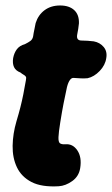

<svg xmlns="http://www.w3.org/2000/svg" viewBox="-20 -663 409 701"><path d="M194.4 17Q131.8 20.6 95.1 1.6Q58.4 -17.4 41.9 -52Q25.4 -86.6 26.1 -130.6Q26.8 -174.6 40 -219.8Q48.6 -248.4 54.5 -271.7Q60.4 -295 65.1 -318.6Q69.8 -342.2 74.6 -370.2Q76.8 -379.8 74 -383.6Q71.2 -387.4 66.2 -390.1Q61.2 -392.8 54.6 -398.2Q37.4 -404.8 31.2 -418Q25 -431.2 28 -451Q31.6 -469.8 41.5 -483.1Q51.4 -496.4 71 -501.8Q83.2 -507.8 91 -513.5Q98.8 -519.2 101 -530.4Q102.4 -541.4 105.4 -555Q108.4 -568.6 110.2 -579Q119.6 -608.6 142.8 -625.8Q166 -643 199.4 -643Q232.4 -643 250.8 -626.2Q269.2 -609.4 268.2 -577.8Q267 -568 265.6 -557.4Q264.2 -546.8 261.8 -536.4Q258 -515 277.6 -515Q289.2 -515 300.5 -514.1Q311.8 -513.2 322.4 -512Q344.8 -507.8 358.5 -491.5Q372.2 -475.2 368 -451Q364.4 -425.2 344 -403.9Q323.6 -382.6 299.8 -377.4Q288 -376.4 275.2 -376.9Q262.4 -377.4 250.8 -378.4Q242 -380 235.5 -371.2Q229 -362.4 224.6 -345.4Q217.8 -314.4 212.1 -285.3Q206.4 -256.2 200 -216.2Q194.2 -180.2 193.5 -162.4Q192.8 -144.6 198.8 -140Q204.8 -135.4 218.4 -136.2Q245.6 -138.8 262.4 -113.9Q279.2 -89 272.8 -49.2Q268 -19.2 243.8 -1.9Q219.6 15.4 194.4 17Z"/></svg>

Font: Winky Sans
Style: Italic
Weight: 400
Italic angle: -8.97852°
Designer: Simon Atzbach
Foundry: typofactur
Version: Version 1.205